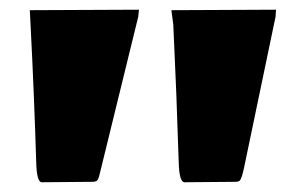

<svg xmlns="http://www.w3.org/2000/svg" viewBox="-20 -728 625 396"><path d="M465.8 -353 360.4 -352.1Q349.6 -352.5 348.6 -393.6Q344.2 -535.6 337.4 -677.2L333.5 -707L549.3 -708L548.3 -693.4L483.4 -382.3Q478.5 -359.4 474.6 -355.5Q471.7 -353 465.8 -353ZM171.4 -353 65.9 -352.1Q55.7 -352.5 54.7 -393.6Q50.3 -535.6 43 -677.2L41.5 -707L266.6 -708L265.1 -693.4L185.5 -368.7Q182.6 -356 178.7 -354.5Q174.8 -353 171.4 -353Z"/></svg>

Font: Seymour One
Style: Book
Weight: 400
Designer: vernon adams
Foundry: vernon adams
Version: Version 1.000; ttfautohint (v0.93) -l 8 -r 50 -G 200 -x 0 -w